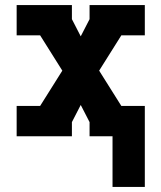

<svg xmlns="http://www.w3.org/2000/svg" viewBox="-20 -540 640 761"><path d="M426 201V0H335V-56L300 -124L265 -56V0H46V-120H139L227 -260L139 -400H46V-520H265V-464L300 -396L335 -464V-520H554V-400H461L373 -260L461 -120H554V201Z"/></svg>

Font: Iosevka Etoile Heavy
Style: Regular
Weight: 900
Designer: Belleve Invis
Foundry: Belleve Invis
Version: Version 22.1.2; ttfautohint (v1.8.4)